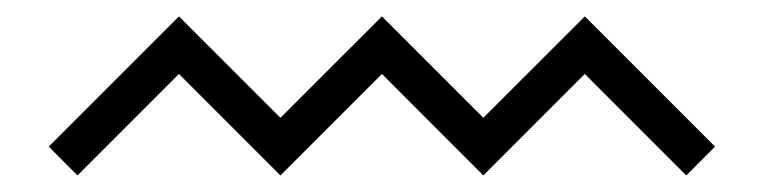

<svg xmlns="http://www.w3.org/2000/svg" viewBox="-20 -506 919 231"><path d="M805.7 -294.9 683.6 -417 561.5 -294.9 439.5 -417 317.4 -294.9 195.3 -417 73.2 -294.9 38.6 -329.6 195.3 -486.3 317.4 -364.3 439.5 -486.3 561.5 -364.3 683.6 -486.3 840.3 -329.6Z"/></svg>

Font: Auseklis
Style: Regular
Weight: 400
Designer: GGBotNet
Foundry: GGBotNet
Version: 1.00